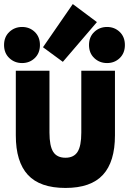

<svg xmlns="http://www.w3.org/2000/svg" viewBox="-30 -893 636 947"><path d="M293 34Q167 34 107.5 -30.5Q48 -95 48 -225V-544H214V-239Q214 -173 232.5 -144Q251 -115 293 -115Q334 -115 352.5 -144Q371 -173 371 -239V-544H537V-225Q537 -95 477.5 -30.5Q418 34 293 34ZM182 -660 329 -873 448 -784 280 -588ZM141.5 -735.5Q167 -711 167 -671Q167 -631 141.5 -606.5Q116 -582 79 -582Q42 -582 16 -606.5Q-10 -631 -10 -671Q-10 -711 16 -735.5Q42 -760 79 -760Q116 -760 141.5 -735.5ZM560.5 -735.5Q586 -711 586 -671Q586 -631 560.5 -606.5Q535 -582 498 -582Q461 -582 435 -606.5Q409 -631 409 -671Q409 -711 435 -735.5Q461 -760 498 -760Q535 -760 560.5 -735.5Z"/></svg>

Font: Repo
Style: ExtraBold
Weight: 800
Designer: Stefan Peev
Foundry: Context Ltd
Version: Version 001.000